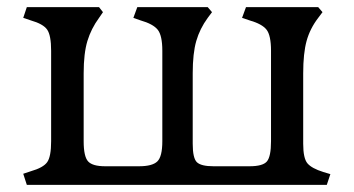

<svg xmlns="http://www.w3.org/2000/svg" viewBox="-20 -517 989 537"><path d="M55 0 45 -31 66 -38Q101 -48 112 -63.5Q123 -79 123 -122V-375Q123 -418 112 -434Q101 -450 66 -460L45 -467L55 -497H257L268 -483L257 -467Q235 -437 224.5 -402.5Q214 -368 214 -312V-122Q214 -79 226.5 -65.5Q239 -52 274 -52H369Q406 -52 420 -65.5Q434 -79 434 -122V-375Q434 -418 421 -434Q408 -450 373 -460L353 -467L364 -497H561L573 -483L561 -467Q539 -437 529 -402.5Q519 -368 519 -312V-115Q519 -74 531 -63Q543 -52 577 -52H678Q715 -52 726.5 -65.5Q738 -79 738 -122V-375Q738 -418 725.5 -434Q713 -450 678 -460L657 -467L668 -497H870L882 -483L870 -467Q847 -437 837.5 -402.5Q828 -368 828 -312V-115Q828 -74 840 -60Q852 -46 884 -36L904 -30L894 0Z"/></svg>

Font: Gabriela
Style: Regular
Weight: 400
Designer: Eduardo Rodriguez Tunni
Foundry: Eduardo Rodriguez Tunni
Version: Version 2.001;gftools[0.9.26]